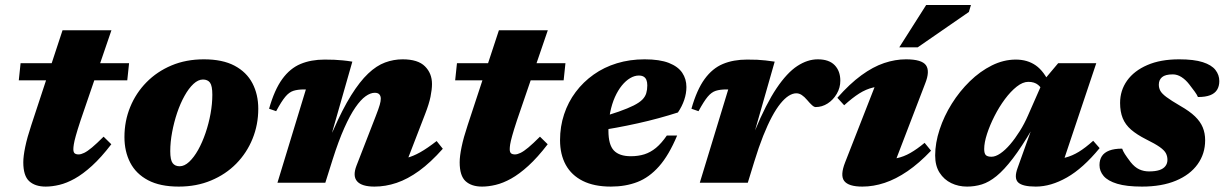

<svg xmlns="http://www.w3.org/2000/svg" viewBox="-20 -710 4758 746"><path d="M53 -398 60 -464.5H481.5L474.5 -398ZM293 -242Q280.5 -204 274.5 -182.2Q268.5 -160.5 266.8 -149Q265 -137.5 265 -130.5Q265 -118.5 270.2 -114.2Q275.5 -110 285.5 -110Q294.5 -110 307 -116Q319.5 -122 337.5 -137Q355.5 -152 382.5 -179L412.5 -149.5Q373 -98 337.5 -65.8Q302 -33.5 270.5 -16Q239 1.5 210.8 8.2Q182.5 15 157.5 15Q116.5 15 93.5 -6Q70.5 -27 70.5 -79.5Q70.5 -103 78 -139.2Q85.5 -175.5 101.5 -223.5L223 -592.5H413Z M772 -479.5Q844.5 -479.5 891.2 -454.8Q938 -430 960.8 -386.5Q983.5 -343 983.5 -287.5Q983.5 -225.5 961.2 -170.8Q939 -116 898 -74.2Q857 -32.5 800.2 -8.8Q743.5 15 674.5 15Q602 15 555.2 -9.8Q508.5 -34.5 486 -78Q463.5 -121.5 463.5 -177.5Q463.5 -239.5 485.8 -294Q508 -348.5 549 -390.2Q590 -432 646.5 -455.8Q703 -479.5 772 -479.5ZM678 -64Q696.5 -64 715 -81.2Q733.5 -98.5 749.8 -127.5Q766 -156.5 778.5 -193Q791 -229.5 798 -268Q805 -306.5 805 -342Q805 -376.5 796 -388.8Q787 -401 768.5 -401Q750 -401 731.5 -383.8Q713 -366.5 696.8 -337.2Q680.5 -308 668.2 -271.5Q656 -235 648.8 -196.5Q641.5 -158 641.5 -122.5Q641.5 -88.5 650.8 -76.2Q660 -64 678 -64Z M1053 -278 1025.5 -287.5Q1046.5 -361.5 1076.8 -403Q1107 -444.5 1147.8 -461.5Q1188.5 -478.5 1241.5 -478.5Q1262.5 -478.5 1278.5 -477.8Q1294.5 -477 1311 -475.5Q1327.5 -474 1349 -470.5L1270 -194L1274 -202Q1310.5 -285.5 1344.2 -339.5Q1378 -393.5 1410.5 -424.2Q1443 -455 1476.2 -467.2Q1509.5 -479.5 1544.5 -479.5Q1604 -479.5 1631.2 -452.2Q1658.5 -425 1658.5 -383.5Q1658.5 -363 1652.8 -334.5Q1647 -306 1632 -267.5L1544 -39.5L1505 -91Q1534 -90 1559.2 -96.2Q1584.5 -102.5 1612.5 -118.2Q1640.5 -134 1676.5 -162L1700.5 -132Q1653 -78.5 1608.5 -46.2Q1564 -14 1521 0.5Q1478 15 1435 15Q1386 15 1367.8 -5.2Q1349.5 -25.5 1365 -66L1440 -259Q1451.5 -288.5 1455.5 -302.8Q1459.5 -317 1459.5 -326.5Q1459.5 -337 1454 -343.2Q1448.5 -349.5 1436 -349.5Q1419.5 -349.5 1400.5 -336Q1381.5 -322.5 1360.8 -292.5Q1340 -262.5 1317.8 -212.8Q1295.5 -163 1272.5 -90.5L1244 0H1058L1168.5 -362.5Q1166.5 -362.5 1164.8 -362.5Q1163 -362.5 1161 -362.5Q1137 -362.5 1120.2 -357.2Q1103.5 -352 1088.5 -334Q1073.5 -316 1053 -278Z M1748.5 -398 1755.5 -464.5H2177L2170 -398ZM1988.5 -242Q1976 -204 1970 -182.2Q1964 -160.5 1962.2 -149Q1960.5 -137.5 1960.5 -130.5Q1960.5 -118.5 1965.8 -114.2Q1971 -110 1981 -110Q1990 -110 2002.5 -116Q2015 -122 2033 -137Q2051 -152 2078 -179L2108 -149.5Q2068.5 -98 2033 -65.8Q1997.5 -33.5 1966 -16Q1934.5 1.5 1906.2 8.2Q1878 15 1853 15Q1812 15 1789 -6Q1766 -27 1766 -79.5Q1766 -103 1773.5 -139.2Q1781 -175.5 1797 -223.5L1918.5 -592.5H2108.5Z M2462 -416.5Q2445.5 -416.5 2428.5 -406.5Q2411.5 -396.5 2396.2 -377.8Q2381 -359 2369.2 -332.8Q2357.5 -306.5 2350.8 -273.5Q2344 -240.5 2344 -202Q2344 -147.5 2365.2 -125.2Q2386.5 -103 2431 -103Q2460 -103 2483.8 -110.5Q2507.5 -118 2528.8 -135.5Q2550 -153 2571 -183.5H2611Q2579 -107 2540.8 -63.8Q2502.5 -20.5 2456.5 -2.8Q2410.5 15 2353.5 15Q2288.5 15 2244.5 -7Q2200.5 -29 2178.2 -69.5Q2156 -110 2156 -165.5Q2156 -218.5 2171.8 -266Q2187.5 -313.5 2216.8 -352.5Q2246 -391.5 2286.5 -420.2Q2327 -449 2377 -464.2Q2427 -479.5 2484.5 -479.5Q2543 -479.5 2578.8 -465.5Q2614.5 -451.5 2630.8 -427.2Q2647 -403 2647 -372Q2647 -347 2638.5 -321.8Q2630 -296.5 2614 -273Q2578.5 -261.5 2539 -250.8Q2499.5 -240 2457.8 -230.8Q2416 -221.5 2374 -213.8Q2332 -206 2291.5 -199.5L2293.5 -248Q2347.5 -263.5 2383.8 -276.2Q2420 -289 2442.2 -300.2Q2464.5 -311.5 2475.8 -323Q2487 -334.5 2491 -348Q2495 -361.5 2495 -378.5Q2495 -391 2491.5 -399.5Q2488 -408 2480.8 -412.2Q2473.5 -416.5 2462 -416.5Z M2809.5 -362.5Q2807.5 -362.5 2805.8 -362.5Q2804 -362.5 2802 -362.5Q2778 -362.5 2761.2 -357.2Q2744.5 -352 2729.5 -334Q2714.5 -316 2694 -278L2666.5 -287.5Q2687.5 -361.5 2717.8 -403Q2748 -444.5 2788.8 -461.5Q2829.5 -478.5 2882.5 -478.5Q2905.5 -478.5 2922 -477.8Q2938.5 -477 2954.2 -475.2Q2970 -473.5 2990 -470.5L2911 -194L2913.5 -203Q2956.5 -306.5 2997.2 -367Q3038 -427.5 3077.8 -453.5Q3117.5 -479.5 3157.5 -479.5Q3201 -479.5 3223 -456.8Q3245 -434 3245 -396.5Q3245 -369 3231.2 -345.5Q3217.5 -322 3195.8 -308Q3174 -294 3149 -294Q3143 -294 3134.8 -301.5Q3126.5 -309 3116 -321.5Q3105.5 -334 3095.2 -340.8Q3085 -347.5 3074 -347.5Q3060 -347.5 3044.5 -337.8Q3029 -328 3012.5 -307.8Q2996 -287.5 2979.2 -256.2Q2962.5 -225 2945.2 -181.8Q2928 -138.5 2911 -83L2885.5 0H2699Z M3264 -80 3396.5 -418.5 3434.5 -375.5Q3400 -376.5 3372.5 -370Q3345 -363.5 3318.5 -346.8Q3292 -330 3260 -301L3233.5 -330Q3281.5 -384.5 3326.8 -417.5Q3372 -450.5 3415.2 -465Q3458.5 -479.5 3500 -479.5Q3561.5 -479.5 3577.8 -456.5Q3594 -433.5 3574.5 -385L3442 -39.5L3400.5 -91Q3436 -89.5 3463.8 -95.2Q3491.5 -101 3517.2 -115.8Q3543 -130.5 3572.5 -155L3597.5 -124.5Q3551 -75.5 3506 -44.8Q3461 -14 3417.2 0.5Q3373.5 15 3330.5 15Q3277 15 3260.2 -6.8Q3243.5 -28.5 3264 -80ZM3474 -526 3578.5 -690.5H3752.5L3744.5 -663.5L3545.5 -526Z M3934 -58 3989 -211.5H3992Q3949.5 -139 3915.2 -94.2Q3881 -49.5 3851.8 -25.8Q3822.5 -2 3794.8 6.5Q3767 15 3737.5 15Q3704 15 3676 1.5Q3648 -12 3630.8 -38.8Q3613.5 -65.5 3613.5 -106Q3613.5 -154.5 3630.8 -206.8Q3648 -259 3678.2 -307.2Q3708.5 -355.5 3748.2 -394.2Q3788 -433 3833.8 -455.8Q3879.5 -478.5 3927 -478.5Q3972 -478.5 4004.5 -455.8Q4037 -433 4060.5 -380.5L4036 -345.5Q4028 -368.5 4013.5 -380.2Q3999 -392 3975.5 -392Q3954 -392 3930.5 -373.5Q3907 -355 3884.5 -324.8Q3862 -294.5 3844 -259Q3826 -223.5 3815 -189.8Q3804 -156 3804 -131Q3804 -114 3810.2 -107.5Q3816.5 -101 3832.5 -101Q3848 -101 3866.8 -113.8Q3885.5 -126.5 3904.8 -149Q3924 -171.5 3942.2 -200.5Q3960.5 -229.5 3974.5 -262L4033 -395L4091.5 -464.5H4239.5L4096 -36.5L4064 -90Q4094 -91 4120 -97.8Q4146 -104.5 4171.8 -120.2Q4197.5 -136 4227.5 -163L4252.5 -134.5Q4188 -56 4125.5 -20.5Q4063 15 4004.5 15Q3953 15 3936 -1.2Q3919 -17.5 3934 -58Z M4340 -132.5Q4343.5 -122.5 4350.5 -111.5Q4357.5 -100.5 4373 -80Q4389 -60 4406.5 -52Q4424 -44 4444.5 -44Q4469 -44 4484.8 -49.2Q4500.5 -54.5 4508.2 -64.8Q4516 -75 4516 -89Q4516 -103 4510 -114.5Q4504 -126 4486 -138.8Q4468 -151.5 4432.5 -169Q4397 -187 4374.8 -206.2Q4352.5 -225.5 4342.2 -250.8Q4332 -276 4332 -310Q4332 -358.5 4359.2 -396.8Q4386.5 -435 4437.8 -457.2Q4489 -479.5 4561.5 -479.5Q4619 -479.5 4653.2 -468.5Q4687.5 -457.5 4702.5 -438.2Q4717.5 -419 4717.5 -395Q4717.5 -375 4708.8 -361Q4700 -347 4681.8 -340Q4663.5 -333 4634.5 -333Q4630.5 -342.5 4622.2 -353.8Q4614 -365 4600.5 -382.5Q4586.5 -400.5 4570.2 -410.8Q4554 -421 4537 -421Q4507.5 -421 4495 -410.2Q4482.5 -399.5 4482.5 -381Q4482.5 -368.5 4488.2 -357.5Q4494 -346.5 4512 -333Q4530 -319.5 4566 -298.5Q4602 -278 4623 -257.8Q4644 -237.5 4653.2 -215Q4662.5 -192.5 4662.5 -165Q4662.5 -112.5 4633.2 -71.8Q4604 -31 4549 -8Q4494 15 4417 15Q4357 15 4320.8 4Q4284.5 -7 4268.2 -26Q4252 -45 4252 -68.5Q4252 -89 4261.2 -103.2Q4270.5 -117.5 4290 -125Q4309.5 -132.5 4340 -132.5Z"/></svg>

Font: Newsreader ExtraBold
Style: Italic
Weight: 800
Italic angle: -17°
Designer: Hugues Gentile
Foundry: Production Type
Version: Version 1.003